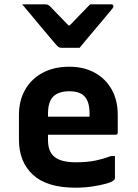

<svg xmlns="http://www.w3.org/2000/svg" viewBox="-20 -860 640 892"><path d="M350 -638H264Q257 -638 251.5 -642Q246 -646 234 -660Q227 -669 209 -689.5Q191 -710 169 -737Q147 -764 124 -791Q101 -818 83 -840H185Q196 -840 201.5 -838Q207 -836 214 -829Q233 -809 298 -742H304Q336 -775 358 -798Q380 -821 399 -840H496Q507 -840 507 -831Q507 -827 504 -822.5Q501 -818 488 -803Q477 -790 458 -767Q439 -744 417.5 -719Q396 -694 378 -672Q360 -650 350 -638ZM302 -550Q370 -550 420.5 -522Q471 -494 499 -444Q527 -394 527 -327V-244Q527 -234 517 -234H203V-210Q203 -160 228 -136Q244 -120 270.5 -113Q297 -106 332 -106Q385 -106 423 -114Q461 -122 495 -135H514V-32Q514 -28 510 -24Q502 -15 474 -7Q446 1 408 6.5Q370 12 331 12Q198 12 133 -48Q68 -108 68 -212V-326Q68 -393 97 -443.5Q126 -494 178.5 -522Q231 -550 302 -550ZM302 -436Q253 -436 228 -412Q203 -388 203 -332V-318H396V-332Q396 -390 371 -414Q349 -436 302 -436Z"/></svg>

Font: Recursive Sn Lnr St
Style: Bold
Weight: 700
Version: Version 1.079;hotconv 1.0.112;makeotfexe 2.5.65598; ttfautoh